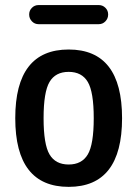

<svg xmlns="http://www.w3.org/2000/svg" viewBox="-20 -725 540 755"><path d="M131.8 -705.1H368.2Q383.8 -705.1 394.5 -694.3Q405.3 -683.6 405.3 -668Q405.3 -652.3 394.5 -641.1Q383.8 -629.9 368.2 -629.9H131.8Q116.2 -629.9 105.5 -641.1Q94.7 -652.3 94.7 -668Q94.7 -683.6 105.5 -694.3Q116.2 -705.1 131.8 -705.1ZM325.2 -402.8Q301.8 -442.4 250 -442.4Q198.2 -442.4 174.8 -402.8Q151.4 -363.3 151.4 -260.3Q151.4 -157.2 174.8 -117.7Q198.2 -78.1 250 -78.1Q301.8 -78.1 325.2 -117.7Q348.6 -157.2 348.6 -260.3Q348.6 -363.3 325.2 -402.8ZM460 -260.3Q460 9.8 250 9.8Q40 9.8 40 -260.3Q40 -530.3 250 -530.3Q460 -530.3 460 -260.3Z"/></svg>

Font: Rounded-X Mgen+ 1m medium
Style: Regular
Weight: 500
Designer: [Source Han Sans]
Ryoko NISHIZUKA  (kana & ideographs); Paul D. Hunt (Latin, Greek & Cyrillic); Wenlong ZHANG  (bopomofo
Version: Version 1.059.20150602